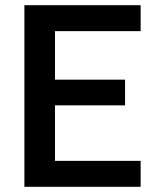

<svg xmlns="http://www.w3.org/2000/svg" viewBox="-20 -720 609 740"><path d="M74 0H522V-100H192V-314H462V-413H192V-600H522V-700H74Z"/></svg>

Font: Uncut Sans Semibold
Style: Regular
Weight: 600
Designer: Kasper Nordkvist
Foundry: UNCUT.wtf
Version: Version 1.304;Glyphs 3.2 (3246)